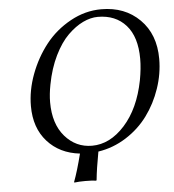

<svg xmlns="http://www.w3.org/2000/svg" viewBox="-55 -709 816 901"><g transform="rotate(-5 353.0 -258.5)"><path d="M436 -624Q401.9 -624 365.7 -606.7Q329.6 -589.4 294.4 -554.9Q259.3 -520.5 230.2 -461.4Q201.2 -402.3 187 -327.1Q178.2 -282.2 178.2 -244.1Q178.2 -142.1 229.5 -83Q280.8 -23.9 356.9 -23.9Q441.4 -23.9 511.2 -101.3Q581.1 -178.7 606.9 -310.1Q617.2 -365.7 617.2 -410.2Q617.2 -514.2 568.4 -569.1Q519.5 -624 436 -624ZM296.9 7.8Q201.7 -2.9 144.3 -67.1Q86.9 -131.3 86.9 -233.9Q86.9 -308.1 115.2 -383.8Q143.6 -459.5 191.4 -520.3Q239.3 -581.1 309.1 -619.6Q378.9 -658.2 455.1 -658.2Q565.9 -658.2 636 -588.4Q706.1 -518.6 706.1 -402.8Q706.1 -332.5 682.6 -263.7Q659.2 -194.8 617.9 -138.7Q576.7 -82.5 515.6 -43.7Q454.6 -4.9 383.8 5.9Q368.7 86.9 363.8 138.2L361.8 141.1Q345.2 138.2 311 138.2Q295.4 138.2 282.5 138.9Q269.5 139.6 264.2 140.6L258.8 141.1L257.8 138.2Q276.4 88.9 296.9 7.8Z"/></g></svg>

Font: Common Serif
Style: Italic
Weight: 400
Italic angle: -12°
Designer: Philipp H. Poll, Khaled Hosny
Foundry: Stefan Peev, Context Ltd.
Version: Version 1.026